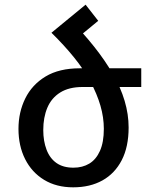

<svg xmlns="http://www.w3.org/2000/svg" viewBox="-20 -790 642 821"><path d="M333 -418Q275 -418 237.5 -394.5Q200 -371 182.5 -329.5Q165 -288 165 -234Q165 -187 179 -150Q193 -113 221.5 -93Q250 -73 294 -73Q333 -73 362 -90.5Q391 -108 407.5 -145Q424 -182 424 -239Q424 -288 409.5 -338Q395 -388 367 -440Q339 -492 297 -544Q255 -596 200 -650L277 -709Q336 -649 382.5 -590.5Q429 -532 462.5 -474Q496 -416 513 -358.5Q530 -301 530 -245Q530 -162 500.5 -105Q471 -48 418 -18.5Q365 11 293 11Q221 11 168.5 -21Q116 -53 87.5 -109.5Q59 -166 59 -239Q59 -310 88 -369Q117 -428 175 -463Q233 -498 322 -498H584V-418ZM200 -650 346 -770 400 -701 268 -592Z"/></svg>

Font: Noto Sans Armenian Medium
Style: Regular
Weight: 500
Designer: Monotype Design Team
Foundry: Monotype Imaging Inc.
Version: Version 2.007